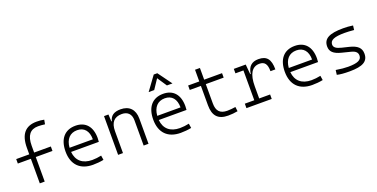

<svg xmlns="http://www.w3.org/2000/svg" viewBox="-22 -1598 4732 2411"><g transform="rotate(-20 2344.0 -392.5)"><path d="M215.3 0H280.8V-328.1H503.9V-387.7H280.8V-478.5C280.8 -614.3 333 -681.2 438.5 -681.2C465.3 -681.2 492.7 -679.2 530.3 -674.3L541 -732.4C507.3 -739.3 477.5 -742.2 441.4 -742.2C290 -742.2 215.3 -653.3 215.3 -473.6V-387.7H41V-328.1H215.3Z M924.3 9.8C970.7 9.8 1022 5.4 1067.4 -3.9L1058.1 -64C1018.6 -55.2 974.6 -50.3 936 -50.3C807.1 -50.3 730 -117.2 719.2 -236.3H1089.8C1091.8 -250 1092.8 -268.1 1092.8 -287.1C1092.8 -440.4 1015.1 -527.3 881.3 -527.3C737.8 -527.3 655.3 -431.2 655.3 -263.7C655.3 -89.4 752.9 9.8 924.3 9.8ZM719.2 -292C727.5 -403.3 786.1 -467.3 882.3 -467.3C976.1 -467.3 1030.3 -403.8 1030.3 -292Z M1603 0H1668V-336.9C1668 -458 1601.1 -527.3 1484.9 -527.3C1397 -527.3 1347.2 -493.2 1332.5 -423.8H1325.7L1320.8 -517.6H1261.7V0H1326.7V-292.5C1326.7 -409.2 1378.4 -466.3 1479.5 -466.3C1557.1 -466.3 1603 -420.4 1603 -338.4Z M2096.2 9.8C2142.6 9.8 2193.8 5.4 2239.3 -3.9L2230 -64C2190.4 -55.2 2146.5 -50.3 2107.9 -50.3C1979 -50.3 1901.9 -117.2 1891.1 -236.3H2261.7C2263.7 -250 2264.6 -268.1 2264.6 -287.1C2264.6 -440.4 2187 -527.3 2053.2 -527.3C1909.7 -527.3 1827.1 -431.2 1827.1 -263.7C1827.1 -89.4 1924.8 9.8 2096.2 9.8ZM1891.1 -292C1899.4 -403.3 1958 -467.3 2054.2 -467.3C2147.9 -467.3 2202.1 -403.8 2202.1 -292ZM1891.6 -609.4H1965.8L2050.8 -736.8L2135.7 -609.4H2210L2074.7 -794.9H2026.9Z M2730.5 9.8C2776.4 9.8 2814.9 5.9 2858.4 -2L2851.1 -61C2812 -55.2 2777.8 -51.3 2740.2 -51.3C2644.5 -51.3 2600.1 -99.1 2600.1 -200.2V-458H2838.9V-517.6H2600.1V-673.8H2534.7V-517.6H2385.7V-458H2534.7V-198.7C2534.7 -57.1 2597.2 9.8 2730.5 9.8Z M3168.5 -222.7C3168.5 -379.4 3217.3 -468.3 3318.4 -468.3C3388.7 -468.3 3418.9 -428.2 3418.9 -333H3484.4C3484.4 -469.7 3437 -527.3 3326.7 -527.3C3236.8 -527.3 3186 -480 3174.3 -384.8H3167L3155.3 -517.6H2996.1V-458H3103V-59.6H2976.6V0H3314.5V-59.6H3168.5Z M3854 9.8C3900.4 9.8 3951.7 5.4 3997.1 -3.9L3987.8 -64C3948.2 -55.2 3904.3 -50.3 3865.7 -50.3C3736.8 -50.3 3659.7 -117.2 3648.9 -236.3H4019.5C4021.5 -250 4022.5 -268.1 4022.5 -287.1C4022.5 -440.4 3944.8 -527.3 3811 -527.3C3667.5 -527.3 3585 -431.2 3585 -263.7C3585 -89.4 3682.6 9.8 3854 9.8ZM3648.9 -292C3657.2 -403.3 3715.8 -467.3 3812 -467.3C3905.8 -467.3 3960 -403.8 3960 -292Z M4354.5 9.8C4529.3 9.8 4603.5 -33.7 4603.5 -136.2C4603.5 -212.4 4559.1 -255.9 4452.6 -281.7L4359.9 -304.2C4290 -320.8 4260.3 -344.7 4260.3 -380.9C4260.3 -440.9 4318.8 -466.3 4458 -466.3C4492.7 -466.3 4529.8 -464.4 4582.5 -459.5L4589.8 -517.6C4542 -524.4 4506.3 -527.3 4460.9 -527.3C4272.9 -527.3 4193.4 -483.9 4193.4 -379.4C4193.4 -311 4235.8 -271 4336.4 -245.6L4452.6 -216.3C4511.2 -201.7 4536.6 -176.8 4536.6 -135.7C4536.6 -76.7 4481.9 -51.3 4354.5 -51.3C4308.1 -51.3 4260.3 -56.2 4193.4 -66.9L4185.5 -4.9C4228 5.4 4278.8 9.8 4354.5 9.8Z"/></g></svg>

Font: Cascadia Code Light
Style: Regular
Weight: 300
Monospace: yes
Designer: Aaron Bell
Foundry: Saja Typeworks
Version: Version 2404.023